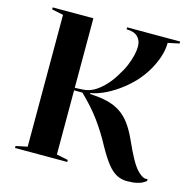

<svg xmlns="http://www.w3.org/2000/svg" viewBox="-106 -813 933 934"><g transform="rotate(15 360.5 -346.5)"><path d="M613 15Q585 15 561 2.5Q537 -10 514 -39Q491 -68 463 -118Q446 -150 428 -179Q410 -208 390 -235.5Q370 -263 346 -290Q322 -317 293 -345H251V-22L309 -10V0H46V-10L104 -22V-686L46 -698V-708H251V-358Q264 -358 277 -359Q290 -360 303 -361Q331 -365 356.5 -382Q382 -399 405 -425Q428 -451 445 -481Q462 -507 473 -534Q484 -561 490 -586Q496 -611 496 -631Q496 -661 477.5 -679.5Q459 -698 421 -698V-708H688V-698L631 -686Q631 -651 618.5 -613.5Q606 -576 584.5 -540Q563 -504 533 -472Q501 -439 464 -413Q427 -387 392.5 -372Q358 -357 331 -353V-348Q380 -346 417.5 -337Q455 -328 484 -309Q513 -290 535.5 -259.5Q558 -229 578 -185Q602 -131 620.5 -97.5Q639 -64 655.5 -46.5Q672 -29 688 -22Q698 -18 708 -21V-11Q693 1 676.5 6.5Q660 12 643.5 13.5Q627 15 613 15Z"/></g></svg>

Font: Kalnia Thin Medium
Style: Regular
Weight: 500
Version: Version 1.105